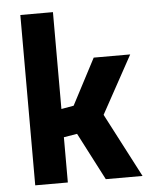

<svg xmlns="http://www.w3.org/2000/svg" viewBox="-51 -743 617 786"><g transform="rotate(-5 257.5 -350.0)"><path d="M196 -186 251 -195 352 0H503L366 -263L496 -500H346L247 -311L196 -302V-700H62V0H196Z"/></g></svg>

Font: Sunflower
Style: Bold
Weight: 700
Designer: JIKJI
Foundry: JIKJI
Version: Version 1.00